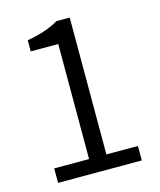

<svg xmlns="http://www.w3.org/2000/svg" viewBox="-99 -710 650 782"><g transform="rotate(-15 225.5 -319.0)"><path d="M49 0V-61H196V-546H80V-593Q161 -607 213 -638H269V-61H402V0Z"/></g></svg>

Font: Assistant
Style: Regular
Weight: 400
Designer: Hebrew By Ben Nathan, Latin by Paul Hunt
Version: Version 2.001;PS 002.001;hotconv 1.0.88;makeotf.lib2.5.64775